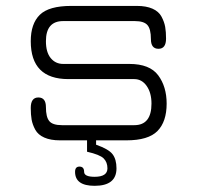

<svg xmlns="http://www.w3.org/2000/svg" viewBox="-20 -470 659 643"><path d="M180.7 0Q149.4 0 128.4 -9.3Q107.4 -18.6 98.1 -35.6Q88.9 -52.7 85.9 -69.3Q83 -85.9 83 -108.4Q83 -143.6 108.4 -143.6Q133.8 -143.6 133.8 -111.3Q133.8 -78.1 145 -64.5Q156.2 -50.8 187.5 -50.8H429.7Q487.3 -50.8 487.3 -123Q487.3 -159.2 471.2 -182.1Q455.1 -205.1 429.7 -205.1H209Q83 -205.1 83 -332Q83 -390.6 113.3 -420.4Q143.6 -450.2 218.8 -450.2H438.5Q469.7 -450.2 490.7 -440.9Q511.7 -431.6 521 -414.1Q530.3 -396.5 533.2 -379.9Q536.1 -363.3 536.1 -340.8Q536.1 -306.6 510.7 -306.6Q485.4 -306.6 485.4 -338.9Q485.4 -373 473.6 -386.2Q461.9 -399.4 431.6 -399.4H191.4Q133.8 -399.4 133.8 -332Q133.8 -294.9 149.9 -275.4Q166 -255.9 191.4 -255.9H413.1Q481.4 -255.9 509.8 -217.8Q538.1 -179.7 538.1 -123Q538.1 -62.5 507.3 -31.2Q476.6 0 403.3 0H301.8V14.6Q343.8 29.3 356.9 46.4Q370.1 63.5 370.1 93.8Q370.1 152.3 296.9 152.3Q231.4 152.3 231.4 105.5Q231.4 87.9 246.1 87.9Q261.7 87.9 261.7 105.5Q261.7 122.1 296.9 122.1Q339.8 122.1 339.8 93.8Q339.8 73.2 327.1 60.5Q314.5 47.9 271.5 38.1V0Z"/></svg>

Font: Jura
Style: Book
Weight: 400
Version: Version 2.3